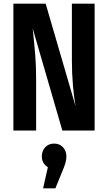

<svg xmlns="http://www.w3.org/2000/svg" viewBox="-20 -712 589 1047"><path d="M496 0H320L158 -558L161 -530Q168 -464 172.5 -407Q177 -350 177 -277V0H53V-692H229L392 -133Q384 -177 378 -243.5Q372 -310 372 -380V-692H496ZM342 141Q342 158 337.5 174.5Q333 191 320 222L282 315H215L241 200Q208 179 208 141Q208 111 226.5 91Q245 71 275 71Q305 71 323.5 91Q342 111 342 141Z"/></svg>

Font: Fira Sans Extra Condensed SemiBold
Style: Regular
Weight: 600
Width: 1
Designer: Carrois Corporate & Edenspiekermann AG
Foundry: Carrois Corporate GbR & Edenspiekermann AG
Version: Version 4.203